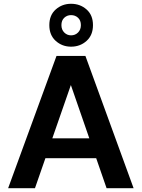

<svg xmlns="http://www.w3.org/2000/svg" viewBox="-20 -996 750 1016"><path d="M23 0 279 -700H432L687 0H544L355 -546L165 0ZM136 -159 172 -264H528L563 -159ZM356 -749Q309 -749 275 -779.5Q241 -810 241 -863Q241 -916 275 -946Q309 -976 356 -976Q404 -976 438 -946Q472 -916 472 -863Q472 -810 438 -779.5Q404 -749 356 -749ZM356 -809Q378 -809 393 -824Q408 -839 408 -863Q408 -888 393 -902Q378 -916 356 -916Q335 -916 320 -902Q305 -888 305 -863Q305 -839 320 -824Q335 -809 356 -809Z"/></svg>

Font: DM Sans 12pt
Style: Bold
Weight: 700
Version: Version 4.004;gftools[0.9.30]